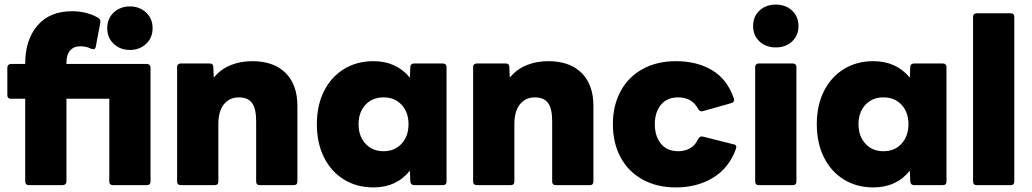

<svg xmlns="http://www.w3.org/2000/svg" viewBox="-20 -808 4505 838"><path d="M448 -685Q448 -727 476.5 -753.5Q505 -780 547 -780Q589 -780 617.5 -753.5Q646 -727 646 -685Q646 -643 617.5 -616.5Q589 -590 547 -590Q505 -590 476.5 -616.5Q448 -643 448 -685ZM105 0Q98 0 94 -4.5Q90 -9 90 -16V-377H28Q12 -377 12 -393V-513Q12 -520 16.5 -524.5Q21 -529 28 -529H90V-531Q90 -634 143.5 -696.5Q197 -759 294 -759Q359 -759 409 -730Q414 -727 416.5 -721.5Q419 -716 418 -710L398 -604Q396 -593 387 -593Q384 -593 378 -595Q357 -606 330 -606Q302 -606 286 -587.5Q270 -569 270 -534V-529H621Q628 -529 632.5 -524.5Q637 -520 637 -513V-16Q637 0 621 0H473Q457 0 457 -16V-377H270V-16Q270 -9 265.5 -4.5Q261 0 254 0Z M769 0Q753 0 753 -16V-516Q753 -523 757.5 -527Q762 -531 769 -531H894Q911 -531 911 -516L913 -469Q942 -505 985 -523Q1028 -541 1081 -541Q1175 -541 1226.5 -489.5Q1278 -438 1278 -346V-16Q1278 0 1262 0H1114Q1098 0 1098 -16V-279Q1098 -334 1080 -358.5Q1062 -383 1022 -383Q982 -383 957.5 -353Q933 -323 933 -266V-16Q933 0 917 0Z M1363 -266Q1363 -348 1394 -410Q1425 -472 1481 -506.5Q1537 -541 1610 -541Q1710 -541 1769 -469L1771 -516Q1771 -523 1775.5 -527Q1780 -531 1787 -531H1913Q1920 -531 1924.5 -527Q1929 -523 1929 -516V-16Q1929 0 1913 0H1787Q1780 0 1775.5 -4.5Q1771 -9 1771 -16L1769 -63Q1710 10 1610 10Q1537 10 1481 -24.5Q1425 -59 1394 -121.5Q1363 -184 1363 -266ZM1763 -266Q1763 -318 1733 -350.5Q1703 -383 1654 -383Q1605 -383 1575 -350.5Q1545 -318 1545 -266Q1545 -214 1575 -181Q1605 -148 1654 -148Q1703 -148 1733 -181Q1763 -214 1763 -266Z M2061 0Q2045 0 2045 -16V-516Q2045 -523 2049.5 -527Q2054 -531 2061 -531H2186Q2203 -531 2203 -516L2205 -469Q2234 -505 2277 -523Q2320 -541 2373 -541Q2467 -541 2518.5 -489.5Q2570 -438 2570 -346V-16Q2570 0 2554 0H2406Q2390 0 2390 -16V-279Q2390 -334 2372 -358.5Q2354 -383 2314 -383Q2274 -383 2249.5 -353Q2225 -323 2225 -266V-16Q2225 0 2209 0Z M2655 -266Q2655 -347 2688.5 -409.5Q2722 -472 2784.5 -506.5Q2847 -541 2930 -541Q3023 -541 3089 -501Q3155 -461 3183 -378Q3184 -376 3184 -372Q3184 -361 3172 -358L3048 -323L3043 -322Q3033 -322 3027 -333Q3000 -383 2940 -383Q2891 -383 2864.5 -350.5Q2838 -318 2838 -266Q2838 -214 2864.5 -181Q2891 -148 2940 -148Q2969 -148 2992 -161Q3015 -174 3027 -201Q3035 -215 3047 -212L3182 -178Q3190 -177 3192.5 -171.5Q3195 -166 3192 -158Q3162 -75 3092.5 -32.5Q3023 10 2930 10Q2847 10 2784.5 -24.5Q2722 -59 2688.5 -121.5Q2655 -184 2655 -266Z M3267 -694Q3267 -736 3295 -762Q3323 -788 3366 -788Q3409 -788 3437 -762Q3465 -736 3465 -694Q3465 -653 3437 -627Q3409 -601 3366 -601Q3323 -601 3295 -627Q3267 -653 3267 -694ZM3292 0Q3276 0 3276 -16V-516Q3276 -523 3280.5 -527Q3285 -531 3292 -531H3440Q3447 -531 3451.5 -527Q3456 -523 3456 -516V-16Q3456 0 3440 0Z M3545 -266Q3545 -348 3576 -410Q3607 -472 3663 -506.5Q3719 -541 3792 -541Q3892 -541 3951 -469L3953 -516Q3953 -523 3957.5 -527Q3962 -531 3969 -531H4095Q4102 -531 4106.5 -527Q4111 -523 4111 -516V-16Q4111 0 4095 0H3969Q3962 0 3957.5 -4.5Q3953 -9 3953 -16L3951 -63Q3892 10 3792 10Q3719 10 3663 -24.5Q3607 -59 3576 -121.5Q3545 -184 3545 -266ZM3945 -266Q3945 -318 3915 -350.5Q3885 -383 3836 -383Q3787 -383 3757 -350.5Q3727 -318 3727 -266Q3727 -214 3757 -181Q3787 -148 3836 -148Q3885 -148 3915 -181Q3945 -214 3945 -266Z M4243 0Q4227 0 4227 -16V-734Q4227 -750 4243 -750H4391Q4407 -750 4407 -734V-16Q4407 0 4391 0Z"/></svg>

Font: LINE Seed Sans TH App ExtraBold
Style: Regular
Weight: 800
Designer: Dalton Maag Ltd | Thai characters by Cadson Demak Co.,Ltd.
Foundry: Dalton Maag Ltd
Version: Version 1.003